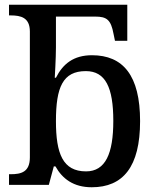

<svg xmlns="http://www.w3.org/2000/svg" viewBox="-20 -780 664 810"><path d="M367 10C499 10 571 -76 571 -269C571 -462 499 -547 368 -547C290 -547 245 -510 216 -452H211C211 -452 216 -535 216 -580V-710H382C430 -710 448 -697 459 -637L465 -608H517V-760H18V-715H25C68 -715 106 -706 106 -647V-116C106 -54 69 -45 25 -45H18V0H186L207 -78H214C243 -26 290 10 367 10ZM343 -57C245 -57 216 -132 216 -269C216 -412 245 -480 342 -480C425 -480 458 -411 458 -270C458 -132 425 -57 343 -57Z"/></svg>

Font: Noto Serif Medium
Style: Regular
Weight: 500
Designer: Monotype Design Team
Foundry: Monotype Imaging Inc.
Version: Version 2.013